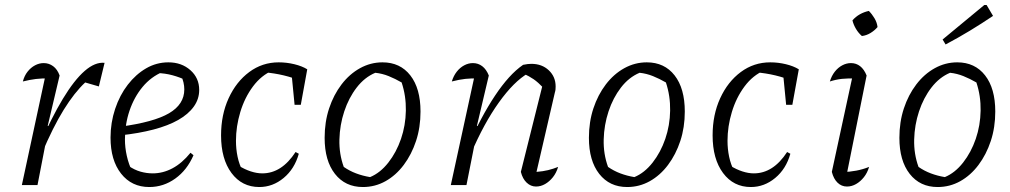

<svg xmlns="http://www.w3.org/2000/svg" viewBox="-20 -745 4068 773"><path d="M68 0 167 -460 178 -429Q149 -430 124.5 -427Q100 -424 72 -417Q78 -440 91 -456.5Q104 -473 121 -482Q138 -491 156 -491Q177 -491 194 -478.5Q211 -466 220 -441L172 -238L177 -237L131 0ZM148 -126 136 -154Q187 -271 233 -347Q279 -423 321 -459.5Q363 -496 401 -492L378 -397L323 -413Q280 -373 236.5 -303Q193 -233 148 -126Z M581 8Q510 8 467.5 -46Q425 -100 425 -191Q425 -251 443.5 -306.5Q462 -362 494.5 -404Q527 -446 568.5 -470Q610 -494 658 -494Q711 -494 746.5 -462.5Q782 -431 782 -383Q782 -346 760 -315.5Q738 -285 697.5 -262Q657 -239 598 -223.5Q539 -208 464 -200V-235Q599 -253 660.5 -289Q722 -325 722 -385Q722 -413 709 -441L731 -421Q704 -434 674.5 -442Q645 -450 612 -451L636 -456Q588 -436 554 -395Q520 -354 501.5 -299.5Q483 -245 483 -184Q483 -151 490.5 -117.5Q498 -84 513 -53L498 -77Q521 -61 545.5 -54Q570 -47 595 -47Q636 -47 674.5 -67.5Q713 -88 747 -130L759 -120Q733 -60 685.5 -26Q638 8 581 8Z M1024 8Q954 8 912 -48.5Q870 -105 870 -200Q870 -283 900.5 -349.5Q931 -416 983.5 -455Q1036 -494 1102 -494Q1134 -494 1165 -486.5Q1196 -479 1217 -466L1194 -418Q1126 -447 1043 -454L1079 -462Q1032 -442 998.5 -397Q965 -352 947.5 -294Q930 -236 930 -178Q930 -145 936.5 -114Q943 -83 957 -56L941 -78Q965 -63 989.5 -55Q1014 -47 1036 -47Q1075 -47 1108.5 -68.5Q1142 -90 1170 -133L1183 -126Q1166 -65 1122 -28.5Q1078 8 1024 8ZM1166 -323 1152 -467 1217 -466 1191 -323Z M1441 8Q1370 8 1328.5 -45Q1287 -98 1287 -190Q1287 -254 1305 -308.5Q1323 -363 1355 -405Q1387 -447 1429.5 -470.5Q1472 -494 1520 -494Q1591 -494 1632 -441.5Q1673 -389 1673 -296Q1673 -232 1655 -177.5Q1637 -123 1605.5 -81Q1574 -39 1532 -15.5Q1490 8 1441 8ZM1470 -32Q1511 -49 1543.5 -90.5Q1576 -132 1594.5 -186Q1613 -240 1614 -299.5Q1615 -359 1597 -413Q1571 -428 1545 -438.5Q1519 -449 1491 -452Q1448 -434 1416 -392.5Q1384 -351 1366 -296.5Q1348 -242 1346.5 -183.5Q1345 -125 1364 -73Q1387 -57 1413.5 -47Q1440 -37 1470 -32Z M2077 -53 2167 -413 2169 -390Q2146 -414 2128.5 -426Q2111 -438 2087 -449L2106 -450Q2049 -417 1988.5 -332.5Q1928 -248 1876 -126L1864 -154Q1890 -215 1917.5 -266.5Q1945 -318 1973 -360Q2001 -402 2029 -433Q2057 -464 2086 -484Q2096 -486 2104 -487Q2112 -488 2119 -488Q2162 -488 2189.5 -462Q2217 -436 2217 -397Q2217 -391 2216.5 -385Q2216 -379 2214 -373L2140 -53Q2166 -55 2186.5 -60Q2207 -65 2227 -73Q2220 -49 2206 -31.5Q2192 -14 2174.5 -4Q2157 6 2138 6Q2117 6 2100.5 -9.5Q2084 -25 2077 -53ZM1795 0 1895 -460 1906 -429Q1878 -430 1854 -427.5Q1830 -425 1799 -417Q1806 -440 1819 -456.5Q1832 -473 1849 -482Q1866 -491 1884 -491Q1905 -491 1921.5 -478.5Q1938 -466 1948 -441L1900 -238L1905 -237L1858 0Z M2505 8Q2434 8 2392.5 -45Q2351 -98 2351 -190Q2351 -254 2369 -308.5Q2387 -363 2419 -405Q2451 -447 2493.5 -470.5Q2536 -494 2584 -494Q2655 -494 2696 -441.5Q2737 -389 2737 -296Q2737 -232 2719 -177.5Q2701 -123 2669.5 -81Q2638 -39 2596 -15.5Q2554 8 2505 8ZM2534 -32Q2575 -49 2607.5 -90.5Q2640 -132 2658.5 -186Q2677 -240 2678 -299.5Q2679 -359 2661 -413Q2635 -428 2609 -438.5Q2583 -449 2555 -452Q2512 -434 2480 -392.5Q2448 -351 2430 -296.5Q2412 -242 2410.5 -183.5Q2409 -125 2428 -73Q2451 -57 2477.5 -47Q2504 -37 2534 -32Z M3003 8Q2933 8 2891 -48.5Q2849 -105 2849 -200Q2849 -283 2879.5 -349.5Q2910 -416 2962.5 -455Q3015 -494 3081 -494Q3113 -494 3144 -486.5Q3175 -479 3196 -466L3173 -418Q3105 -447 3022 -454L3058 -462Q3011 -442 2977.5 -397Q2944 -352 2926.5 -294Q2909 -236 2909 -178Q2909 -145 2915.5 -114Q2922 -83 2936 -56L2920 -78Q2944 -63 2968.5 -55Q2993 -47 3015 -47Q3054 -47 3087.5 -68.5Q3121 -90 3149 -133L3162 -126Q3145 -65 3101 -28.5Q3057 8 3003 8ZM3145 -323 3131 -467 3196 -466 3170 -323Z M3385 -23 3372 -52Q3401 -53 3427.5 -58Q3454 -63 3479 -73Q3472 -49 3458 -31.5Q3444 -14 3426.5 -4Q3409 6 3390 6Q3368 6 3352 -9.5Q3336 -25 3329 -53L3417 -460L3428 -429Q3393 -430 3369.5 -427.5Q3346 -425 3321 -417Q3328 -440 3341 -456.5Q3354 -473 3371 -482Q3388 -491 3406 -491Q3427 -491 3443 -478.5Q3459 -466 3469 -441ZM3478 -701Q3491 -688 3501 -671Q3511 -654 3513 -636Q3501 -622 3484.5 -612Q3468 -602 3450 -600Q3436 -612 3426 -629Q3416 -646 3412 -663Q3425 -678 3442 -687.5Q3459 -697 3478 -701Z M3755 8Q3684 8 3642.5 -45Q3601 -98 3601 -190Q3601 -254 3619 -308.5Q3637 -363 3669 -405Q3701 -447 3743.5 -470.5Q3786 -494 3834 -494Q3905 -494 3946 -441.5Q3987 -389 3987 -296Q3987 -232 3969 -177.5Q3951 -123 3919.5 -81Q3888 -39 3846 -15.5Q3804 8 3755 8ZM3784 -32Q3825 -49 3857.5 -90.5Q3890 -132 3908.5 -186Q3927 -240 3928 -299.5Q3929 -359 3911 -413Q3885 -428 3859 -438.5Q3833 -449 3805 -452Q3762 -434 3730 -392.5Q3698 -351 3680 -296.5Q3662 -242 3660.5 -183.5Q3659 -125 3678 -73Q3701 -57 3727.5 -47Q3754 -37 3784 -32ZM3787 -566 3775 -586 3943 -725H3952L3978 -681Q3932 -650 3885 -621.5Q3838 -593 3787 -566Z"/></svg>

Font: Piazzolla 8pt ExtraLight
Style: Italic
Weight: 250
Italic angle: -11.3°
Designer: Juan Pablo del Peral
Foundry: Huerta Tipografica
Version: Version 2.001